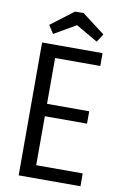

<svg xmlns="http://www.w3.org/2000/svg" viewBox="-96 -924 615 978"><g transform="rotate(10 212.0 -435.5)"><path d="M72.6 0H392.2V-66.4H151.6V-319.8H369.8V-383.8H151.6V-620.8H385.4V-687.2H72.6ZM210.6 -871.4 92.6 -781.8 120 -739.6 232.8 -805 345.6 -739.6 373 -781.8 255 -871.4Z"/></g></svg>

Font: Secuela Light
Style: Regular
Weight: 300
Designer: Fernando Haro
Foundry: deFharo
Version: Version 1.708